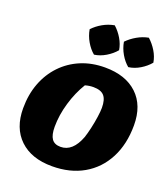

<svg xmlns="http://www.w3.org/2000/svg" viewBox="-167 -1058 1042 1190"><g transform="rotate(20 353.5 -463.0)"><path d="M315 14Q179 14 102 -59.5Q25 -133 25 -263Q25 -354 53.5 -429Q82 -504 134.5 -559Q187 -614 258.5 -644Q330 -674 417 -674Q553 -674 630 -601.5Q707 -529 707 -398Q707 -273 658.5 -180Q610 -87 522 -36.5Q434 14 315 14ZM324 -117Q404 -117 445 -226Q454 -253 463 -292.5Q472 -332 477.5 -370.5Q483 -409 483 -432Q483 -486 461.5 -510.5Q440 -535 390 -535Q363 -535 336 -527Q296 -462 272 -380.5Q248 -299 248 -222Q248 -168 266 -142.5Q284 -117 324 -117ZM383 -940Q413 -913 434 -877.5Q455 -842 461 -804Q436 -774 399 -752Q362 -730 324 -725Q295 -749 273.5 -786Q252 -823 245 -864Q271 -892 307 -912.5Q343 -933 383 -940ZM608 -940Q638 -913 659.5 -877.5Q681 -842 687 -804Q662 -774 625.5 -752Q589 -730 550 -725Q521 -749 499.5 -786Q478 -823 471 -864Q498 -892 534 -912.5Q570 -933 608 -940Z"/></g></svg>

Font: Piazzolla SC Black
Style: Italic
Weight: 900
Italic angle: -11.3°
Designer: Juan Pablo del Peral
Foundry: Huerta Tipografica
Version: Version 1.330